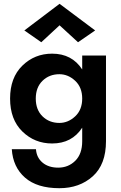

<svg xmlns="http://www.w3.org/2000/svg" viewBox="-20 -752 638 1009"><path d="M292 -106Q338 -106 375 -140.5Q412 -175 412 -234Q412 -293 375 -327.5Q338 -362 292 -362Q239 -362 203.5 -327.5Q168 -293 168 -234Q168 -175 203.5 -140.5Q239 -106 292 -106ZM42 32H169Q172 76 203.5 102.5Q235 129 286 129Q339 129 375.5 93Q412 57 412 -10V-81Q358 2 254 2Q162 2 97.5 -61Q33 -124 33 -234Q33 -344 97.5 -407Q162 -470 254 -470Q358 -470 412 -387V-460H537V-10Q537 112 467.5 174.5Q398 237 292 237Q175 237 111.5 181.5Q48 126 42 32ZM293 -619 197 -530 108 -592 293 -732 480 -592 390 -530Z"/></svg>

Font: Renner*
Style: Semi
Weight: 600
Version: Version 003.000 ; ttfautohint (v0.97) -l 8 -r 50 -G 200 -x 1